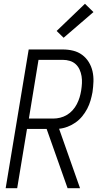

<svg xmlns="http://www.w3.org/2000/svg" viewBox="-20 -997 540 1017"><path d="M10 0 132 -735H313Q341 -735 367.5 -728.5Q394 -722 415 -706.5Q436 -691 450 -668.5Q464 -646 470 -619.5Q476 -593 475 -565Q474 -537 470 -509Q466 -487 459.5 -464.5Q453 -442 442 -421Q431 -400 415.5 -381Q400 -362 380 -348Q360 -334 337.5 -325.5Q315 -317 293 -315L404 0H338L227 -314H123L71 0ZM133 -369H262Q280 -369 298.5 -373.5Q317 -378 334 -388Q351 -398 364.5 -413Q378 -428 387 -445.5Q396 -463 401.5 -481Q407 -499 410 -518Q413 -537 414 -556Q415 -575 412 -593.5Q409 -612 401.5 -628.5Q394 -645 381 -657Q368 -669 350 -674.5Q332 -680 313 -680H184ZM317 -797 280 -833 430 -977 475 -933Z"/></svg>

Font: Iosevka SS04 Light Oblique
Style: Regular
Weight: 300
Italic angle: -9°
Monospace: yes
Designer: Belleve Invis
Foundry: Belleve Invis
Version: Version 19.0.0; ttfautohint (v1.8.4)